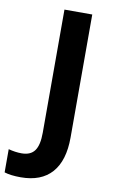

<svg xmlns="http://www.w3.org/2000/svg" viewBox="-174 -765 606 1027"><g transform="rotate(10 128.5 -252.0)"><path d="M-74 199V73Q-37 83 -3 83Q46 83 68 52.5Q90 22 90 -45V-714H241V-46Q241 80 183.5 145Q126 210 15 210Q-40 210 -74 199Z"/></g></svg>

Font: OpenSansMMV
Style: Bold
Weight: 700
Foundry: Ascender Corporation
Version: Version 4.001